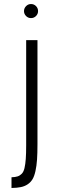

<svg xmlns="http://www.w3.org/2000/svg" viewBox="-20 -749 304 953"><path d="M133.8 -729Q148.4 -729 158.7 -718.8Q168.9 -708.5 168.9 -693.8Q168.9 -679.7 158.7 -669.4Q148.4 -659.2 133.8 -659.2Q119.6 -659.2 109.4 -669.4Q99.1 -679.7 99.1 -693.8Q99.1 -708 109.4 -718.5Q119.6 -729 133.8 -729ZM37.1 130.9Q55.7 130.4 67.4 126.5Q79.1 122.6 88.1 113.3Q97.2 104 101.6 85.2Q106 66.4 107.9 40Q109.9 13.7 109.9 -27.8V-549.8H166V-33.2Q166 12.2 163.8 43.5Q161.6 74.7 156 100.1Q150.4 125.5 141.4 140.6Q132.3 155.8 117.4 165.8Q102.5 175.8 83.5 179.7Q64.5 183.6 37.1 184.1Z"/></svg>

Font: Stilu Light
Style: Regular
Weight: 300
Designer: Genilson Lima Santos
Foundry: Genilson Lima Santos
Version: Version 1.200;PS 001.200;hotconv 1.0.88;makeotf.lib2.5.64775